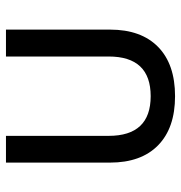

<svg xmlns="http://www.w3.org/2000/svg" viewBox="-2 -584 596 631"><g transform="rotate(-90 295.5 -268.0)"><path d="M295.4 9.8Q190.9 9.8 134 -45.9Q77.1 -101.6 77.1 -204.1V-545.9H165V-208.5Q165 -70.3 295.4 -70.3Q425.8 -70.3 425.8 -208.5V-545.9H514.2V-204.1Q514.2 -101.6 457.3 -45.9Q400.4 9.8 295.4 9.8Z"/></g></svg>

Font: Inter-Regular
Style: Regular
Weight: 400
Designer: Rasmus Andersson
Foundry: rsms
Version: Version 4.000;git-a52131595